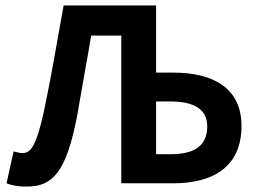

<svg xmlns="http://www.w3.org/2000/svg" viewBox="-20 -674 949 706"><path d="M79 12C173 12 224 -40 264 -250C274 -310 285 -367 295 -427C302 -465 309 -504 315 -543H426V0H617C763 0 868 -60 868 -211C868 -350 764 -407 617 -407H554V-654H214C211 -639 208 -618 205 -604C185 -490 165 -377 142 -267C113 -133 91 -111 63 -111C54 -111 47 -113 39 -115L30 -117L4 0C30 10 51 12 79 12ZM605 -301C696 -301 742 -271 742 -209C742 -137 694 -107 607 -107H554V-301Z"/></svg>

Font: Source Sans Pro SemBd
Style: Regular
Weight: 700
Designer: Paul D. Hunt
Foundry: Adobe Systems Incorporated
Version: Version 2.020;PS 2.0;hotconv 1.0.86;makeotf.lib2.5.63406